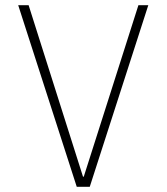

<svg xmlns="http://www.w3.org/2000/svg" viewBox="-20 -718 640 738"><path d="M275 0 50 -698H90L299 -39H302L512 -698H550L325 0Z"/></svg>

Font: IBM Plex Mono ExtraLight
Style: Regular
Weight: 200
Monospace: yes
Designer: Mike Abbink, Paul van der Laan, Pieter van Rosmalen
Foundry: Bold Monday
Version: Version 2.3